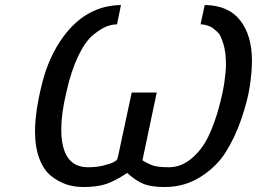

<svg xmlns="http://www.w3.org/2000/svg" viewBox="-20 -731 1028 768"><path d="M120.1 -206.1Q120.1 -283.2 147.5 -394Q174.8 -504.9 233.9 -585Q325.7 -709 463.9 -710.9L448.2 -633.8H446.8Q424.8 -632.8 403.3 -624Q381.8 -615.2 351.3 -590.1Q320.8 -564.9 292.5 -505.9Q264.2 -446.8 245.1 -360.8Q225.1 -275.9 225.1 -213.9Q225.1 -62 332 -62Q365.2 -62 392.6 -68.6Q419.9 -75.2 431.4 -81.1Q442.9 -86.9 446.8 -90.8Q449.7 -94.7 452.1 -105L506.8 -360.8H606.9L549.8 -89.8L556.2 -85.9Q561 -83 562 -82.5Q563 -82 568.6 -79.1Q574.2 -76.2 576.7 -75.2Q579.1 -74.2 585 -71.5Q590.8 -68.8 595 -67.9Q599.1 -66.9 606.4 -65.4Q613.8 -64 620.4 -63.5Q627 -63 636 -62.5Q645 -62 654.8 -62Q705.6 -62 747.3 -97.9Q789.1 -133.8 813.5 -185.3Q837.9 -236.8 854.5 -296.9Q871.1 -356.9 877.4 -401.4Q883.8 -445.8 883.8 -472.2Q883.8 -522.9 873.3 -555.9Q862.8 -588.9 855.5 -596.9Q848.1 -605 831.1 -619.1Q808.1 -633.3 782.2 -633.8L798.8 -710.9Q893.1 -710 940.4 -649.9Q987.8 -589.8 987.8 -487.8Q987.8 -442.9 979 -385Q970.2 -327.1 945.1 -254.2Q919.9 -181.2 883.1 -122.6Q846.2 -64 782 -23.4Q717.8 17.1 639.2 17.1Q587.4 17.1 556.6 5.6Q525.9 -5.9 488.8 -39.1Q439.9 -6.8 404.1 5.1Q368.2 17.1 313 17.1Q276.9 17.1 245.4 6.6Q213.9 -3.9 184.3 -27.3Q154.8 -50.8 137.5 -96.4Q120.1 -142.1 120.1 -206.1Z"/></svg>

Font: CMU Bright
Style: SemiBoldOblique
Weight: 600
Italic angle: -12°
Version: Version 0.7.0